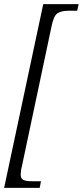

<svg xmlns="http://www.w3.org/2000/svg" viewBox="-27 -780 400 928"><path d="M-7 128 182 -760H353L346 -728H302Q269 -728 250.5 -715.5Q232 -703 222 -652L79 23Q76 34 74.5 45.5Q73 57 73 63Q73 84 86.5 90Q100 96 127 96H171L165 128Z"/></svg>

Font: Noto Serif Condensed Light
Style: Italic
Weight: 300
Width: 3
Italic angle: -12°
Designer: Monotype Design Team
Foundry: Monotype Imaging Inc.
Version: Version 2.014; ttfautohint (v1.8.4.7-5d5b)